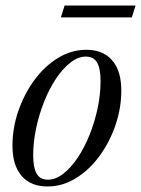

<svg xmlns="http://www.w3.org/2000/svg" viewBox="-20 -664 510 694"><path d="M292 -484Q332.5 -484 360.8 -466.8Q389 -449.5 403.8 -416.8Q418.5 -384 418.5 -337Q418.5 -273 397.2 -211.2Q376 -149.5 339.2 -99.5Q302.5 -49.5 254.2 -19.8Q206 10 151.5 10Q111.5 10 83 -7.2Q54.5 -24.5 39.8 -57.5Q25 -90.5 25 -136.5Q25 -201 46.2 -262.8Q67.5 -324.5 104.2 -374.5Q141 -424.5 189.2 -454.2Q237.5 -484 292 -484ZM153 -14.5Q181 -14.5 208.5 -35.8Q236 -57 260.5 -93.5Q285 -130 303.5 -176Q322 -222 332.8 -272.2Q343.5 -322.5 343.5 -371Q343.5 -416 331 -437.8Q318.5 -459.5 290.5 -459.5Q262.5 -459.5 235 -438.2Q207.5 -417 183 -380.5Q158.5 -344 140 -297.8Q121.5 -251.5 110.8 -201.2Q100 -151 100 -102.5Q100 -58 112.5 -36.2Q125 -14.5 153 -14.5ZM200 -601 213.5 -644H470L456.5 -601Z"/></svg>

Font: Newsreader 48pt
Style: Italic
Weight: 400
Italic angle: -17°
Version: Version 1.003